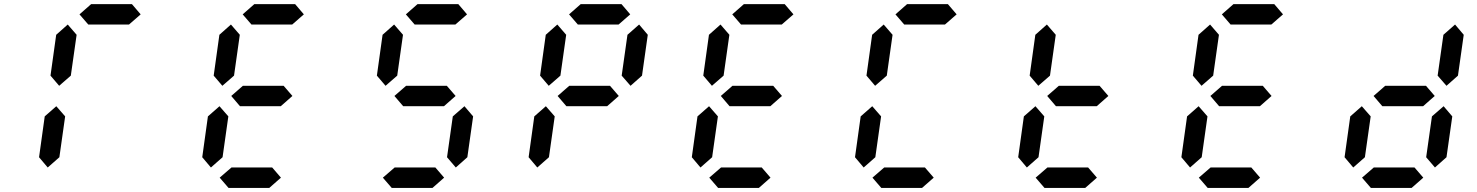

<svg xmlns="http://www.w3.org/2000/svg" viewBox="-20 -921 7238 941"><path d="M612.3 -800.8H412.6L369.6 -850.6L426.8 -900.9H626.5L669.4 -850.6ZM213.9 -100.1 171.4 -150.4 199.2 -350.6 255.9 -400.4 299.3 -350.6 271 -150.4ZM270 -500.5 227.5 -550.3 255.4 -750.5 312 -800.8 355.5 -750.5 327.1 -550.3Z M1412.1 -800.8H1212.4L1169.4 -850.6L1226.6 -900.9H1426.3L1469.2 -850.6ZM1013.7 -100.1 971.2 -150.4 999 -350.6 1055.7 -400.4 1099.1 -350.6 1070.8 -150.4ZM1069.8 -500.5 1027.3 -550.3 1055.2 -750.5 1111.8 -800.8 1155.3 -750.5 1127 -550.3ZM1356 -400.4H1156.2L1113.3 -450.7L1170.4 -500.5H1370.1L1413.1 -450.7ZM1299.8 0H1100.1L1056.6 -50.3L1114.3 -100.1H1314L1356.9 -50.3Z M2211.9 -800.8H2012.2L1969.2 -850.6L2026.4 -900.9H2226.1L2269 -850.6ZM2213.9 -100.1 2170.9 -150.4 2199.2 -350.6 2256.3 -400.4 2298.8 -350.6 2270.5 -150.4ZM1869.6 -500.5 1827.1 -550.3 1855 -750.5 1911.6 -800.8 1955.1 -750.5 1926.8 -550.3ZM2155.8 -400.4H1956.1L1913.1 -450.7L1970.2 -500.5H2169.9L2212.9 -450.7ZM2099.6 0H1899.9L1856.4 -50.3L1914.1 -100.1H2113.8L2156.7 -50.3Z M3011.7 -800.8H2812L2769 -850.6L2826.2 -900.9H3025.9L3068.8 -850.6ZM2613.3 -100.1 2570.8 -150.4 2598.6 -350.6 2655.3 -400.4 2698.7 -350.6 2670.4 -150.4ZM2669.4 -500.5 2627 -550.3 2654.8 -750.5 2711.4 -800.8 2754.9 -750.5 2726.6 -550.3ZM3070.3 -500.5 3026.9 -550.3 3055.2 -750.5 3112.3 -800.8 3154.8 -750.5 3126.5 -550.3ZM2955.6 -400.4H2755.9L2712.9 -450.7L2770 -500.5H2969.7L3012.7 -450.7Z M3811.5 -800.8H3611.8L3568.8 -850.6L3626 -900.9H3825.7L3868.7 -850.6ZM3413.1 -100.1 3370.6 -150.4 3398.4 -350.6 3455.1 -400.4 3498.5 -350.6 3470.2 -150.4ZM3469.2 -500.5 3426.8 -550.3 3454.6 -750.5 3511.2 -800.8 3554.7 -750.5 3526.4 -550.3ZM3755.4 -400.4H3555.7L3512.7 -450.7L3569.8 -500.5H3769.5L3812.5 -450.7ZM3699.2 0H3499.5L3456.1 -50.3L3513.7 -100.1H3713.4L3756.3 -50.3Z M4611.3 -800.8H4411.6L4368.7 -850.6L4425.8 -900.9H4625.5L4668.5 -850.6ZM4212.9 -100.1 4170.4 -150.4 4198.2 -350.6 4254.9 -400.4 4298.3 -350.6 4270 -150.4ZM4269 -500.5 4226.6 -550.3 4254.4 -750.5 4311 -800.8 4354.5 -750.5 4326.2 -550.3ZM4499 0H4299.3L4255.9 -50.3L4313.5 -100.1H4513.2L4556.2 -50.3Z M5012.7 -100.1 4970.2 -150.4 4998 -350.6 5054.7 -400.4 5098.1 -350.6 5069.8 -150.4ZM5068.8 -500.5 5026.4 -550.3 5054.2 -750.5 5110.8 -800.8 5154.3 -750.5 5126 -550.3ZM5355 -400.4H5155.3L5112.3 -450.7L5169.4 -500.5H5369.1L5412.1 -450.7ZM5298.8 0H5099.1L5055.7 -50.3L5113.3 -100.1H5313L5356 -50.3Z M6210.9 -800.8H6011.2L5968.3 -850.6L6025.4 -900.9H6225.1L6268.1 -850.6ZM5812.5 -100.1 5770 -150.4 5797.9 -350.6 5854.5 -400.4 5897.9 -350.6 5869.6 -150.4ZM5868.7 -500.5 5826.2 -550.3 5854 -750.5 5910.6 -800.8 5954.1 -750.5 5925.8 -550.3ZM6154.8 -400.4H5955.1L5912.1 -450.7L5969.2 -500.5H6168.9L6211.9 -450.7ZM6098.6 0H5898.9L5855.5 -50.3L5913.1 -100.1H6112.8L6155.8 -50.3Z M6612.3 -100.1 6569.8 -150.4 6597.7 -350.6 6654.3 -400.4 6697.8 -350.6 6669.4 -150.4ZM7012.7 -100.1 6969.7 -150.4 6998 -350.6 7055.2 -400.4 7097.7 -350.6 7069.3 -150.4ZM7069.3 -500.5 7025.9 -550.3 7054.2 -750.5 7111.3 -800.8 7153.8 -750.5 7125.5 -550.3ZM6954.6 -400.4H6754.9L6711.9 -450.7L6769 -500.5H6968.8L7011.7 -450.7ZM6898.4 0H6698.7L6655.3 -50.3L6712.9 -100.1H6912.6L6955.6 -50.3Z"/></svg>

Font: E1234
Style: Italic
Weight: 400
Italic angle: -8°
Designer: GGBotNet
Foundry: GGBotNet
Version: 1.04